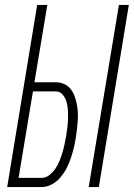

<svg xmlns="http://www.w3.org/2000/svg" viewBox="-20 -755 540 775"><path d="M338 0 460 -735H500L379 0ZM9 0 130 -735H171L119 -423H205Q222 -423 237.5 -416.5Q253 -410 263.5 -397.5Q274 -385 280 -369.5Q286 -354 289.5 -337.5Q293 -321 294 -304Q295 -287 294 -270Q293 -253 291 -235.5Q289 -218 286 -200Q283 -179 278 -158.5Q273 -138 266 -117Q259 -96 249 -76.5Q239 -57 224.5 -39.5Q210 -22 189.5 -11Q169 0 148 0ZM148 -37Q165 -37 179.5 -48.5Q194 -60 204 -75Q214 -90 220.5 -106.5Q227 -123 232 -139.5Q237 -156 240.5 -173Q244 -190 247 -206Q250 -224 252 -241.5Q254 -259 254.5 -276.5Q255 -294 254 -311Q253 -328 248.5 -344Q244 -360 233 -373Q222 -386 205 -386H113L55 -37Z"/></svg>

Font: Iosevka SS04 Extralight
Style: Italic
Weight: 200
Italic angle: -9°
Monospace: yes
Designer: Belleve Invis
Foundry: Belleve Invis
Version: Version 19.0.0; ttfautohint (v1.8.4)